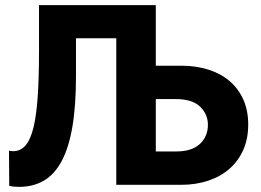

<svg xmlns="http://www.w3.org/2000/svg" viewBox="-20 -720 1017 748"><path d="M54 8Q43 8 33.5 7Q24 6 16 4L15 -133Q25 -131 31 -131Q60 -131 79.5 -153.5Q99 -176 110.5 -223.5Q122 -271 127 -345Q132 -419 132 -521V-700H587V-464H686Q743 -464 791 -449Q839 -434 873.5 -405Q908 -376 927.5 -333Q947 -290 947 -235Q947 -179 927.5 -135.5Q908 -92 873.5 -62Q839 -32 791 -16Q743 0 686 0H433V-571H276V-424Q276 -308 262 -226Q248 -144 220 -92Q192 -40 150.5 -16Q109 8 54 8ZM667 -130Q727 -130 758.5 -159Q790 -188 790 -234Q790 -275 759.5 -304.5Q729 -334 665 -334H587V-130Z"/></svg>

Font: Tilda Sans Extra Bold
Style: Regular
Weight: 800
Designer: ParaType Ltd
Foundry: ParaType Ltd
Version: Version 1.009